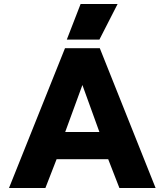

<svg xmlns="http://www.w3.org/2000/svg" viewBox="-20 -940 823 960"><path d="M383 -920H568L477 -742H314ZM305 -699H479L758 0H577L521 -144H263L207 0H25ZM477 -280 392 -515 306 -280Z"/></svg>

Font: Prompt
Style: Bold
Weight: 700
Designer: Katatrad Team
Foundry: CadsonDemak
Version: Version 1.000